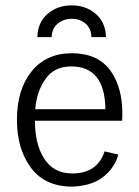

<svg xmlns="http://www.w3.org/2000/svg" viewBox="-20 -683 516 714"><path d="M320 -545Q319 -577 298.5 -595Q278 -613 247 -613Q216 -613 194.5 -595Q173 -577 172 -545H119Q120 -599 156.5 -631Q193 -663 247 -663Q300 -663 336.5 -631Q373 -599 374 -545ZM372 -277Q370 -436 245 -436Q181 -436 149 -389Q117 -345 111 -277ZM391 -420Q435 -358 435 -261Q435 -242 434 -234H110Q110 -149 142 -97Q177 -38 249 -38Q342 -38 369 -120L420 -108Q409 -70 382.5 -42Q356 -14 322 -2Q291 9 251 11H249Q143 11 91 -65Q43 -133 43 -238Q43 -350 97.5 -417.5Q152 -485 247 -485Q344 -485 391 -420Z"/></svg>

Font: Pavanam
Style: Regular
Weight: 400
Designer: Tharique Azeez
Foundry: Tharique Azeez
Version: Version 1.86; ttfautohint (v1.3) -l 8 -r 50 -G 200 -x 14 -D 